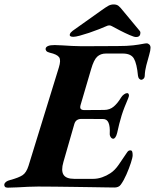

<svg xmlns="http://www.w3.org/2000/svg" viewBox="-74 -863 716 888"><path d="M-38.3 5Q-47.9 5 -51.4 0.4Q-55 -4.1 -54.1 -10.1Q-50.9 -24.6 -26.3 -30.6Q12.2 -41 30 -52.6Q47.8 -64.2 57.8 -95.7L198.1 -550.6Q208.8 -584.6 199.5 -598.1Q190.2 -611.6 156 -619.3Q144.3 -622.1 140 -627.7Q135.8 -633.4 137.4 -639.5Q139 -646.4 148.9 -650.5Q158.9 -654.6 179.1 -654.6Q192 -654.6 213.7 -653.2Q235.4 -651.8 259.7 -650.5Q284 -649.2 304.2 -649.2L469.3 -650Q514.4 -650 541.7 -653.3Q569 -656.6 583.7 -659.6Q598.5 -662.5 603.8 -662.5Q611.1 -662.5 616.6 -657.1Q622.2 -651.8 622.2 -642.1Q622.2 -630.3 615.8 -608.3Q609.4 -586.2 602.8 -561.2Q596.2 -536.1 595.5 -513.7Q595.3 -503.7 589.8 -498.8Q584.3 -493.9 579.3 -493.9Q575.1 -493.9 570.4 -498.4Q565.6 -502.9 564.2 -512.3Q559 -568.1 545.5 -591.8Q532.1 -615.4 493.7 -615.4H416Q391.2 -615.4 375.4 -600.7Q359.7 -586 347.3 -542.8L299.2 -379.2Q294.8 -365.3 299.4 -359.5Q304.1 -353.7 316.8 -353.9L408 -354.5Q434 -354.6 452.4 -370.5Q470.7 -386.3 486 -412Q491.4 -420.8 499.5 -426.5Q507.6 -432.3 514.1 -432.3Q519.6 -432.3 521.8 -425.9Q523.9 -419.4 518.9 -408.4Q509.9 -387.3 502.2 -367.8Q494.5 -348.3 488.6 -329.4Q482.6 -310.1 477.7 -290.5Q472.8 -271 467.8 -248.2Q464.4 -234.6 459.6 -228Q454.9 -221.4 449.9 -221.4Q442.7 -221.4 437.8 -229.1Q432.8 -236.9 433.6 -246Q435.3 -277.8 428 -295.2Q420.8 -312.6 402.2 -312.6L301.9 -313Q289.9 -313 281.5 -307.2Q273.1 -301.5 269.5 -288.5L219.3 -113.9Q207.8 -74.4 219.6 -55.1Q231.4 -35.8 269.7 -35.8H356.7Q377.6 -35.8 398.3 -43Q419 -50.2 436.7 -62Q457.4 -75.5 475.3 -101.6Q493.3 -127.8 511.2 -154.5Q516 -162.2 519.6 -164.9Q523.2 -167.6 529.2 -167.6Q535 -167.6 537.2 -162.3Q539.5 -156.9 539.5 -145.2Q539.5 -134.5 531.2 -109.4Q523 -84.2 510.7 -56.1Q498.4 -28 484.9 -9.4Q479.7 -1.9 472.2 1.1Q464.7 4.2 456 4.2Q445.3 4.2 416.9 3.7Q388.5 3.2 349.4 2.6Q310.4 2 266.5 1.4Q222.7 0.8 179.7 0.3Q136.7 -0.2 102.2 -0.2Q81.4 -0.2 56.5 0.9Q31.5 2 7 3.5Q-17.4 5 -38.3 5ZM265.1 -692.7Q245.2 -692.7 249.3 -705.2Q251.7 -712.8 262 -720.5L393.4 -813.9Q415.7 -830 427.2 -836.3Q438.8 -842.5 451.5 -842.5Q465.6 -842.5 474 -835.9Q482.3 -829.3 494.3 -813.9L571.2 -721.3Q575 -717.3 575.3 -713.1Q575.5 -709 574.7 -705.2Q572.3 -691.7 555 -691.7Q546.5 -691.7 525.4 -700.9Q504.2 -710.1 481.3 -721.9Q458.3 -733.8 443.9 -741.8Q431.9 -749.2 417.9 -742Q404.8 -736.2 383 -727.6Q361.3 -719 337.8 -711.1Q314.3 -703.3 294.7 -698Q275 -692.7 265.1 -692.7Z"/></svg>

Font: EB Garamond
Style: Italic
Weight: 400
Italic angle: -17.2°
Designer: Georg Duffner and Octavio Pardo
Foundry: Georg Duffner
Version: Version 1.001